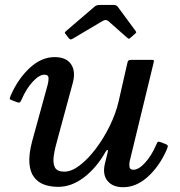

<svg xmlns="http://www.w3.org/2000/svg" viewBox="-20 -770 753 802"><path d="M266.5 -611.5Q270.5 -606.5 274 -605.5Q277.5 -604.5 284 -608.5L408 -682Q422 -691 433 -681.5L510.5 -613Q516 -608.5 518 -608Q520 -607.5 526.5 -613.5L544 -629Q549 -633 549 -635Q549 -637 546.5 -640.5L472.5 -741Q469 -745.5 465 -747.5Q461 -749.5 451 -749.5H401.5Q390.5 -749.5 385.2 -748Q380 -746.5 373.5 -741L258 -642Q251.5 -636.5 250.8 -634.2Q250 -632 255 -626.5ZM25.5 -373Q21.5 -363 20.5 -359Q19.5 -355 30.5 -351L50 -343.5Q61 -339.5 64.2 -343.5Q67.5 -347.5 71.5 -357Q90.5 -400.5 117.2 -429.2Q144 -458 165.5 -458Q182.5 -458 182.8 -444Q183 -430 179 -415.5L114 -179Q100 -125 102.8 -88.8Q105.5 -52.5 121.8 -30.5Q138 -8.5 164.2 1Q190.5 10.5 223.5 10.5Q278.5 10.5 330.8 -29Q383 -68.5 422 -137.5Q426.5 -144.5 429.2 -143.8Q432 -143 429.5 -132.5L417.5 -83.5Q408 -40 429.5 -14Q451 12 494.5 12Q548.5 12 596.2 -30.5Q644 -73 675 -141.5Q680 -153.5 681 -159Q682 -164.5 668.5 -169.5L653.5 -175.5Q641 -180 638.5 -176.8Q636 -173.5 631 -162Q612.5 -119.5 586 -90.2Q559.5 -61 537.5 -61Q522.5 -61 520.8 -73Q519 -85 522 -97.5L622 -509.5Q624 -517 622 -518.5Q620 -520 610.5 -520H527.5Q520 -520 517 -517.5Q514 -515 512.5 -509L475.5 -346.5Q464 -296.5 438.8 -244.8Q413.5 -193 380.8 -149.5Q348 -106 313.5 -79.5Q279 -53 248.5 -53Q218.5 -53 209.2 -71Q200 -89 204.8 -120.5Q209.5 -152 221.5 -193L284 -423.5Q297 -471.5 277 -501.5Q257 -531.5 208 -531.5Q153.5 -531.5 105 -487Q56.5 -442.5 25.5 -373Z"/></svg>

Font: Besley Medium
Style: Italic
Weight: 500
Italic angle: -13°
Designer: Owen Earl
Foundry: indestructible type*
Version: Version 2.001